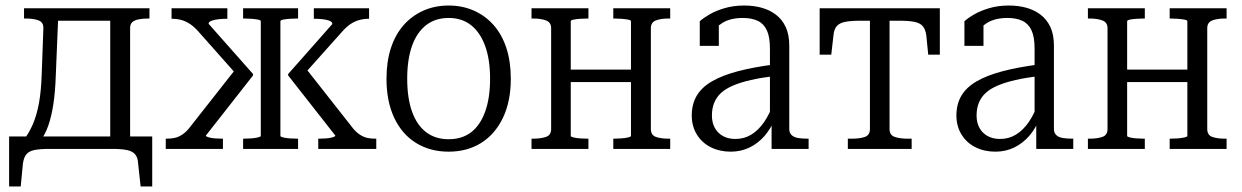

<svg xmlns="http://www.w3.org/2000/svg" viewBox="-20 -539 4494 695"><path d="M379 -2V-509H521V-472H516Q497 -472 482 -469Q467 -466 459 -459Q451 -452 451 -437V-2ZM166 -464V-509H422V-464ZM480 53Q479 31 469 19.5Q459 8 439 4Q419 0 385 0H159Q125 0 105 4Q85 8 75.5 19.5Q66 31 63 53L55 136H13V-45H531V136H489ZM131 -271 137 -436Q138 -458 120 -465Q102 -472 73 -472H67V-509H192L182 -267Q180 -206 173 -161Q166 -116 154.5 -83.5Q143 -51 125 -28H63Q85 -57 99 -89.5Q113 -122 121 -165.5Q129 -209 131 -271Z M1342 0H1132V-37H1135Q1147 -37 1160.5 -38Q1174 -39 1184 -42Q1194 -45 1194 -48L1023 -266V-271L1183 -452Q1183 -460 1172.5 -464Q1162 -468 1147 -469.5Q1132 -471 1120 -471H1116V-509H1316V-471H1314Q1297 -471 1280.5 -466.5Q1264 -462 1249 -452Q1234 -442 1219 -425L1076 -265L1082 -298L1259 -73Q1271 -59 1283.5 -51Q1296 -43 1309 -40Q1322 -37 1338 -37H1342ZM580 0V-37H584Q600 -37 613 -40Q626 -43 638.5 -51Q651 -59 663 -73L840 -298V-265L698 -425Q683 -442 668 -452Q653 -462 637 -466.5Q621 -471 603 -471H601V-509H803V-471H799Q787 -471 772 -469.5Q757 -468 746 -464Q735 -460 735 -453L896 -271V-266L725 -48Q725 -45 735 -42Q745 -39 758.5 -38Q772 -37 784 -37H787V0ZM860 -472V-509H1059V-472H1056Q1044 -472 1029.5 -471Q1015 -470 1005 -468Q995 -466 995 -462V-47Q995 -44 1005 -41.5Q1015 -39 1029.5 -38Q1044 -37 1056 -37H1059V0H860V-37H863Q875 -37 889 -38Q903 -39 913.5 -41.5Q924 -44 924 -47V-462Q924 -466 914 -468Q904 -470 889.5 -471Q875 -472 863 -472Z M1829 -254Q1829 -172 1800.5 -112.5Q1772 -53 1721.5 -21.5Q1671 10 1604 10Q1537 10 1486 -21.5Q1435 -53 1407 -112.5Q1379 -172 1379 -254Q1379 -316 1395 -365Q1411 -414 1441 -448Q1471 -482 1512.5 -500.5Q1554 -519 1604 -519Q1654 -519 1695.5 -500.5Q1737 -482 1767 -448Q1797 -414 1813 -365Q1829 -316 1829 -254ZM1454 -254Q1454 -184 1471.5 -135Q1489 -86 1522.5 -60.5Q1556 -35 1604 -35Q1652 -35 1685 -60Q1718 -85 1736 -134.5Q1754 -184 1754 -254Q1754 -324 1736 -373Q1718 -422 1685 -448Q1652 -474 1604 -474Q1556 -474 1522.5 -448Q1489 -422 1471.5 -373Q1454 -324 1454 -254Z M1975 -72V-437Q1975 -458 1956.5 -465Q1938 -472 1909 -472H1904V-509H2110V-472H2107Q2095 -472 2080.5 -471Q2066 -470 2056 -468Q2046 -466 2046 -462V-47Q2046 -44 2056 -41.5Q2066 -39 2080.5 -38Q2095 -37 2107 -37H2110V0H1904V-37H1909Q1938 -37 1956.5 -43.5Q1975 -50 1975 -72ZM2264 -47V-462Q2264 -466 2253.5 -468Q2243 -470 2228.5 -471Q2214 -472 2202 -472H2200V-509H2406V-472H2401Q2372 -472 2354 -465Q2336 -458 2336 -437V-72Q2336 -50 2354 -43.5Q2372 -37 2401 -37H2406V0H2200V-37H2202Q2214 -37 2228.5 -38Q2243 -39 2253.5 -41.5Q2264 -44 2264 -47ZM2013 -242V-287H2303V-242Z M2785 -306V-264Q2736 -258 2698.5 -249.5Q2661 -241 2634 -229.5Q2607 -218 2590.5 -203Q2574 -188 2565.5 -167.5Q2557 -147 2557 -121Q2557 -95 2567.5 -76Q2578 -57 2597 -46.5Q2616 -36 2642 -36Q2674 -36 2700 -52Q2726 -68 2746.5 -98Q2767 -128 2780 -168L2786 -112Q2771 -74 2747.5 -47Q2724 -20 2693 -5Q2662 10 2625 10Q2585 10 2553 -6Q2521 -22 2502.5 -52Q2484 -82 2484 -121Q2484 -162 2502 -192.5Q2520 -223 2557 -244.5Q2594 -266 2650.5 -281Q2707 -296 2785 -306ZM2773 0V-108L2767 -109V-363Q2767 -405 2756 -429Q2745 -453 2723 -463.5Q2701 -474 2669 -474Q2623 -474 2594 -455.5Q2565 -437 2548 -410Q2546 -420 2548 -428.5Q2550 -437 2555 -444.5Q2560 -452 2566.5 -457Q2573 -462 2582 -465V-373H2513V-462Q2526 -474 2548.5 -487Q2571 -500 2603 -509.5Q2635 -519 2674 -519Q2708 -519 2737 -511Q2766 -503 2788.5 -486Q2811 -469 2824 -441.5Q2837 -414 2837 -373V-72Q2837 -58 2845.5 -50Q2854 -42 2869 -39.5Q2884 -37 2904 -37H2907V0Z M3164 -464V-509H3382V-341H3340L3333 -411Q3330 -433 3320 -444.5Q3310 -456 3289.5 -460Q3269 -464 3234 -464ZM3165 -464H3096Q3061 -464 3040 -460Q3019 -456 3009 -444.5Q2999 -433 2997 -411L2989 -341H2947V-509H3165ZM3200 -72Q3200 -50 3218.5 -43.5Q3237 -37 3266 -37H3280V0H3049V-37H3063Q3093 -37 3111 -43.5Q3129 -50 3129 -72V-509H3200Z M3743 -306V-264Q3694 -258 3656.5 -249.5Q3619 -241 3592 -229.5Q3565 -218 3548.5 -203Q3532 -188 3523.5 -167.5Q3515 -147 3515 -121Q3515 -95 3525.5 -76Q3536 -57 3555 -46.5Q3574 -36 3600 -36Q3632 -36 3658 -52Q3684 -68 3704.5 -98Q3725 -128 3738 -168L3744 -112Q3729 -74 3705.5 -47Q3682 -20 3651 -5Q3620 10 3583 10Q3543 10 3511 -6Q3479 -22 3460.5 -52Q3442 -82 3442 -121Q3442 -162 3460 -192.5Q3478 -223 3515 -244.5Q3552 -266 3608.5 -281Q3665 -296 3743 -306ZM3731 0V-108L3725 -109V-363Q3725 -405 3714 -429Q3703 -453 3681 -463.5Q3659 -474 3627 -474Q3581 -474 3552 -455.5Q3523 -437 3506 -410Q3504 -420 3506 -428.5Q3508 -437 3513 -444.5Q3518 -452 3524.5 -457Q3531 -462 3540 -465V-373H3471V-462Q3484 -474 3506.5 -487Q3529 -500 3561 -509.5Q3593 -519 3632 -519Q3666 -519 3695 -511Q3724 -503 3746.5 -486Q3769 -469 3782 -441.5Q3795 -414 3795 -373V-72Q3795 -58 3803.5 -50Q3812 -42 3827 -39.5Q3842 -37 3862 -37H3865V0Z M3989 -72V-437Q3989 -458 3970.5 -465Q3952 -472 3923 -472H3918V-509H4124V-472H4121Q4109 -472 4094.5 -471Q4080 -470 4070 -468Q4060 -466 4060 -462V-47Q4060 -44 4070 -41.5Q4080 -39 4094.5 -38Q4109 -37 4121 -37H4124V0H3918V-37H3923Q3952 -37 3970.5 -43.5Q3989 -50 3989 -72ZM4278 -47V-462Q4278 -466 4267.5 -468Q4257 -470 4242.5 -471Q4228 -472 4216 -472H4214V-509H4420V-472H4415Q4386 -472 4368 -465Q4350 -458 4350 -437V-72Q4350 -50 4368 -43.5Q4386 -37 4415 -37H4420V0H4214V-37H4216Q4228 -37 4242.5 -38Q4257 -39 4267.5 -41.5Q4278 -44 4278 -47ZM4027 -242V-287H4317V-242Z"/></svg>

Font: Roboto Serif 28pt Condensed Light
Style: Regular
Weight: 300
Width: 3
Designer: Greg Gazdowicz
Foundry: Commercial Type
Version: Version 1.008